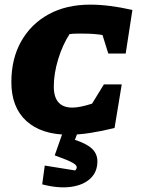

<svg xmlns="http://www.w3.org/2000/svg" viewBox="-20 -570 610 828"><path d="M277 11Q159 11 94 -48Q29 -107 29 -216Q29 -317 71.5 -392Q114 -467 190 -508.5Q266 -550 369 -550Q450 -550 551 -527L522 -339H447L422 -419Q386 -425 342 -425Q327 -425 311.5 -425Q296 -425 280 -423Q250 -377 231 -315Q212 -253 212 -197Q212 -106 292 -106Q324 -106 377 -123L428 -206H505L474 -18Q417 -4 368 3.5Q319 11 277 11ZM257 -17H322L303 33Q355 50 377.5 72Q400 94 400 126Q400 172 369 200.5Q338 229 284.5 236Q231 243 162 225L173 144L304 165Q311 159 311 151Q311 142 292.5 131.5Q274 121 216 100Z"/></svg>

Font: Piazzolla SC ExtraBold
Style: Italic
Weight: 800
Italic angle: -11.3°
Designer: Juan Pablo del Peral
Foundry: Huerta Tipografica
Version: Version 1.330